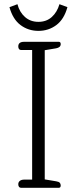

<svg xmlns="http://www.w3.org/2000/svg" viewBox="-20 -894 365 914"><path d="M25 -860 63 -874Q73 -836 99 -813Q125 -790 163 -790Q201 -790 226.5 -813Q252 -836 263 -874L301 -860Q285 -802 248 -774.5Q211 -747 163 -747Q115 -747 78 -774.5Q41 -802 25 -860ZM67 -17Q67 -27 74.5 -33Q82 -39 96 -39H133V-656H80Q74 -656 70.5 -660.5Q67 -665 67 -673Q67 -695 95 -695H260Q269 -695 269 -684Q269 -668 247 -664L193 -655V-40L247 -31Q260 -29 264.5 -24Q269 -19 269 -11Q269 0 260 0H80Q74 0 70.5 -4.5Q67 -9 67 -17Z"/></svg>

Font: Maitree Light
Style: Regular
Weight: 300
Designer: CadsonDemak Team
Foundry: CadsonDemak
Version: Version 1.001